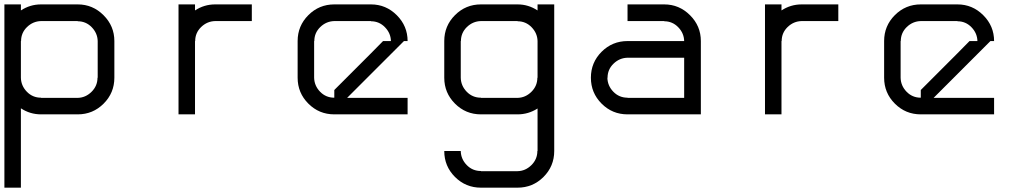

<svg xmlns="http://www.w3.org/2000/svg" viewBox="-20 -520 4707 873"><path d="M75 -27.5V333.3H0V-500H75V-472.5Q116.7 -500 166.7 -500H333.3Q401.7 -500 450.8 -450.8Q500 -401.7 500 -333.3V-166.7Q500 -97.5 451.2 -48.8Q402.5 0 333.3 0H166.7Q116.7 0 75 -27.5ZM333.3 -75Q369.2 -75.8 396.2 -102.5Q423.3 -129.2 423.3 -166.7H424.2V-333.3Q423.3 -369.2 397.1 -396.2Q370.8 -423.3 333.3 -423.3V-424.2H166.7Q130 -423.3 102.9 -397.1Q75.8 -370.8 75.8 -333.3H75V-166.7Q75.8 -130 102.1 -102.9Q128.3 -75.8 166.7 -75.8V-75Z M958.3 -500H1125V-424.2H958.3Q921.7 -423.3 894.6 -397.1Q867.5 -370.8 867.5 -333.3H866.7V0H791.7V-500H866.7V-472.5Q908.3 -500 958.3 -500Z M1558.3 -75H1833.3V0H1500Q1430.8 0 1382.1 -48.8Q1333.3 -97.5 1333.3 -166.7V-333.3Q1333.3 -402.5 1382.1 -451.2Q1430.8 -500 1500 -500H1666.7Q1735 -500 1784.2 -450.8Q1833.3 -401.7 1833.3 -333.3H1816.7L1650 -166.7ZM1500 -75.8V-110.8Q1530 -140.8 1666.7 -277.5L1721.7 -333.3H1757.5Q1756.7 -369.2 1730.4 -396.2Q1704.2 -423.3 1666.7 -423.3V-424.2H1500Q1463.3 -423.3 1436.2 -397.1Q1409.2 -370.8 1409.2 -333.3H1408.3V-166.7Q1409.2 -130 1435.4 -102.9Q1461.7 -75.8 1500 -75.8Z M2075 166.7Q2075.8 203.3 2102.1 230.4Q2128.3 257.5 2166.7 257.5V258.3H2333.3Q2369.2 257.5 2396.2 230.8Q2423.3 204.2 2423.3 166.7H2424.2V-26.7Q2382.5 0 2333.3 0H2166.7Q2097.5 0 2048.8 -48.8Q2000 -97.5 2000 -166.7V-333.3Q2000 -402.5 2048.8 -451.2Q2097.5 -500 2166.7 -500H2333.3Q2382.5 -500 2424.2 -472.5V-500H2500V166.7Q2500 235.8 2451.2 284.6Q2402.5 333.3 2333.3 333.3H2166.7Q2097.5 333.3 2048.8 284.6Q2000 235.8 2000 166.7ZM2333.3 -75Q2369.2 -75.8 2396.2 -102.5Q2423.3 -129.2 2423.3 -166.7H2424.2V-333.3Q2423.3 -369.2 2397.1 -396.2Q2370.8 -423.3 2333.3 -423.3V-424.2H2166.7Q2130 -423.3 2102.9 -397.1Q2075.8 -370.8 2075.8 -333.3H2075V-166.7Q2075.8 -130 2102.1 -102.9Q2128.3 -75.8 2166.7 -75.8V-75Z M3166.7 0H2833.3Q2764.2 0 2715.4 -48.8Q2666.7 -97.5 2666.7 -166.7Q2666.7 -235.8 2715.4 -284.6Q2764.2 -333.3 2833.3 -333.3H3090.8Q3090 -369.2 3063.8 -396.2Q3037.5 -423.3 3000 -423.3V-424.2H2833.3V-500H3000Q3068.3 -500 3117.5 -450.8Q3166.7 -401.7 3166.7 -333.3ZM3090.8 -75V-257.5H2833.3Q2796.7 -256.7 2769.6 -230.4Q2742.5 -204.2 2742.5 -166.7H2741.7Q2742.5 -130 2768.8 -102.9Q2795 -75.8 2833.3 -75.8V-75Z M3625 -500H3791.7V-424.2H3625Q3588.3 -423.3 3561.2 -397.1Q3534.2 -370.8 3534.2 -333.3H3533.3V0H3458.3V-500H3533.3V-472.5Q3575 -500 3625 -500Z M4225 -75H4500V0H4166.7Q4097.5 0 4048.8 -48.8Q4000 -97.5 4000 -166.7V-333.3Q4000 -402.5 4048.8 -451.2Q4097.5 -500 4166.7 -500H4333.3Q4401.7 -500 4450.8 -450.8Q4500 -401.7 4500 -333.3H4483.3L4316.7 -166.7ZM4166.7 -75.8V-110.8Q4196.7 -140.8 4333.3 -277.5L4388.3 -333.3H4424.2Q4423.3 -369.2 4397.1 -396.2Q4370.8 -423.3 4333.3 -423.3V-424.2H4166.7Q4130 -423.3 4102.9 -397.1Q4075.8 -370.8 4075.8 -333.3H4075V-166.7Q4075.8 -130 4102.1 -102.9Q4128.3 -75.8 4166.7 -75.8Z"/></svg>

Font: 0xA000-Squareish-Mono
Style: Squareish-Mono
Weight: 400
Version: Version 0.1